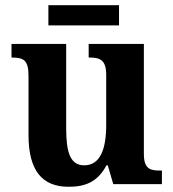

<svg xmlns="http://www.w3.org/2000/svg" viewBox="-20 -704 663 734"><path d="M165 -607H435V-684H165ZM242 10C303 10 352 -6 387 -72H392L413 0H599V-52H592C556 -52 530 -57 530 -115V-536H319V-484H322C358 -484 386 -478 386 -419V-226C386 -132 362 -72 302 -72C248 -72 233 -123 233 -213V-536H24V-484H27C72 -484 89 -472 89 -414V-188C89 -52 141 10 242 10Z"/></svg>

Font: Noto Serif Bengali SemiCondensed
Style: Bold
Weight: 700
Width: 4
Designer: Juan Bruce, Universal Thirst, Indian Type Foundry and the Monotype Design Team.
Foundry: Monotype Imaging Inc.
Version: Version 2.003